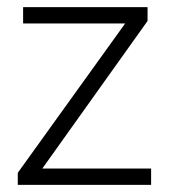

<svg xmlns="http://www.w3.org/2000/svg" viewBox="-20 -520 475 540"><path d="M30 -34 332 -454H45V-500H395V-461L99 -46H405V0H30Z"/></svg>

Font: Sarabun ExtraLight
Style: Regular
Weight: 275
Designer: Suppakit Chalermlarp | Katatrad Co.,Ltd.
Foundry: Cadson Demak Co.,Ltd.
Version: Version 1.000; ttfautohint (v1.6)